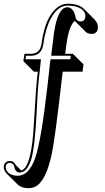

<svg xmlns="http://www.w3.org/2000/svg" viewBox="-35 -718 561 1027"><path d="M326.2 -698.2Q386.7 -697.8 414.6 -669.9L471.2 -613.3Q488.3 -595.2 488.8 -573.2Q488.8 -544.4 465.8 -537.6Q461.4 -536.1 456.5 -536.6Q435.1 -537.1 425.3 -545.9L368.7 -602.5Q366.7 -604.5 365.2 -606.4Q334.5 -581.5 320.8 -484.4L313.5 -430.2H355L411.6 -373.5L406.7 -334.5H300.8L298.3 -317.4Q260.7 15.1 242.2 104.5Q210.4 253.9 151.9 281.2Q134.8 288.6 115.7 288.6Q79.1 288.1 58.1 267.6L1.5 211.4Q-14.6 194.8 -15.1 175.8Q-15.1 153.3 4.9 145Q10.7 143.1 16.1 143.1Q32.2 143.6 41 152.3Q45.9 157.7 48.8 164.1L78.6 193.8Q127 180.7 142.6 -2.4Q146 -42.5 150.9 -128.4Q156.7 -232.9 161.1 -277.8L167 -334.5H146.5L89.8 -391.1L96.2 -430.2H131.8Q179.2 -431.6 187 -482.9Q206.5 -634.3 278.3 -682.6Q302.2 -697.8 326.2 -698.2ZM326.2 -688Q273.9 -688 235.8 -617.2Q207.5 -563 196.8 -481.9Q189 -426.3 141.1 -420.4Q136.2 -419.9 131.8 -419.9H104.5L101.6 -400.9H184.1L170.9 -276.9Q166.5 -235.4 162.1 -135.7Q152.3 71.8 130.9 138.7Q108.9 204.1 69.8 205.1Q45.4 204.1 40.5 168.9L40 168Q31.7 153.3 16.1 152.8Q0.5 152.8 -4.4 170.4Q-4.9 173.8 -4.9 175.8Q-4.9 197.8 19 212.4Q36.1 221.7 59.1 222.2Q119.6 222.2 152.8 128.4Q184.6 39.1 218.8 -257.3Q222.7 -291.5 231.9 -375L235.4 -400.9H341.3L343.8 -419.9H238.8L253.9 -542.5Q273.9 -678.2 325.2 -679.2Q360.4 -678.2 370.6 -619.6Q375.5 -603 399.9 -603Q419.9 -606.4 421.9 -629.9Q421.9 -664.1 380.9 -679.7Q357.9 -688 326.2 -688Z"/></svg>

Font: Linux Biolinum Shadow O
Style: Bold
Weight: 700
Designer: Philipp H. Poll
Foundry: Philipp H. Poll
Version: Version 0.9.2